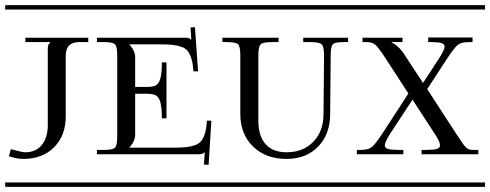

<svg xmlns="http://www.w3.org/2000/svg" viewBox="-29 -728 1909 748"><path d="M-8.8 -708H340.8V-690.9H-8.8ZM-8.8 -17.1H340.8V0H-8.8ZM157.2 -536.1Q157.2 -547.9 158.9 -552.2Q160.6 -556.6 166 -562V-564H69.8V-581.1H314.9V-564H279.8Q227.1 -564 227.1 -511.2V-274.9Q227.1 -199.7 181.6 -154.3Q136.2 -108.9 62 -108.9Q37.6 -108.9 5.9 -119.1L13.2 -147Q56.2 -134.8 69.8 -134.8Q111.3 -134.8 134.3 -163.8Q157.2 -192.9 157.2 -240.2Z M348.6 -581.1H689.5Q701.7 -581.1 705.8 -579.8Q710 -578.6 715.3 -573.2H716.3L713.4 -621.1L730.5 -622.1L742.7 -450.2H724.6Q722.7 -479 717.3 -497.6Q711.9 -516.1 703.4 -527.8Q694.8 -539.6 678.5 -545.4Q662.1 -551.3 643.3 -553.2Q624.5 -555.2 593.8 -555.2H475.6V-553.2Q497.6 -531.2 497.6 -502.9V-389.2H540.5Q565.4 -389.2 577.4 -395Q589.4 -400.9 595.5 -421.4Q601.6 -441.9 601.6 -484.9H619.6V-267.1H601.6Q601.6 -310.1 595.5 -330.6Q589.4 -351.1 577.4 -356.9Q565.4 -362.8 540.5 -362.8H497.6V-205.1Q497.6 -176.8 475.6 -154.8V-152.8H646.5Q677.2 -152.8 696 -154.8Q714.8 -156.7 731.2 -162.6Q747.6 -168.5 756.1 -180.2Q764.6 -191.9 770 -210.4Q775.4 -229 777.3 -257.8H794.4L783.7 -85.9L765.6 -86.9L768.6 -134.8H767.6Q762.7 -129.9 757.8 -128.4Q752.9 -127 740.7 -127H348.6V-144H375.5Q410.6 -144 419.2 -152.8Q427.7 -161.6 427.7 -196.8V-511.2Q427.7 -546.4 419.2 -555.2Q410.6 -564 375.5 -564H348.6ZM322.8 -708H829.6V-690.9H322.8ZM322.8 -17.1H829.6V0H322.8Z M811.5 -708H1353.5V-690.9H811.5ZM811.5 -17.1H1353.5V0H811.5ZM837.4 -581.1H1056.2V-564H1030.3Q995.1 -564 986.3 -555.2Q977.5 -546.4 977.5 -511.2V-257.8Q977.5 -197.8 1005.9 -166.3Q1034.2 -134.8 1087.4 -134.8Q1152.3 -134.8 1191.9 -176Q1231.4 -217.3 1231.4 -284.2L1233.4 -511.2Q1233.4 -546.4 1224.4 -555.2Q1215.3 -564 1180.2 -564H1152.3V-581.1H1327.1V-564H1310.5Q1275.9 -564 1267.6 -555.4Q1259.3 -546.9 1259.3 -511.2L1257.3 -284.2Q1257.3 -205.6 1210.7 -157.2Q1164.1 -108.9 1087.4 -108.9Q1006.3 -108.9 956.8 -157.2Q907.2 -205.6 907.2 -284.2V-511.2Q907.2 -546.4 898.9 -555.2Q890.6 -564 855.5 -564H837.4Z M1335.4 -708H1860.4V-690.9H1335.4ZM1335.4 -17.1H1860.4V0H1335.4ZM1383.3 -581.1H1539.1V-564H1497.1V-562Q1507.8 -558.1 1521 -546.1Q1534.2 -534.2 1545.4 -517.1L1619.1 -404.8L1681.2 -500Q1703.1 -534.2 1703.1 -545.9Q1703.1 -556.2 1690.9 -560.1Q1678.7 -564 1650.4 -564H1639.2V-582H1812V-564H1797.4Q1767.6 -564 1753.9 -552.7Q1740.2 -541.5 1710.4 -496.1L1635.3 -380.9L1745.1 -211.9Q1750 -204.6 1756.6 -194.6Q1763.2 -184.6 1766.1 -180.2Q1769 -175.8 1773.7 -169.2Q1778.3 -162.6 1780.5 -160.2Q1782.7 -157.7 1786.4 -153.8Q1790 -149.9 1792.7 -148.7Q1795.4 -147.5 1799.3 -146Q1803.2 -144.5 1807.1 -144.3Q1811 -144 1816.4 -144H1834.5V-127H1613.3V-144H1632.3Q1661.1 -144 1673.1 -147.7Q1685.1 -151.4 1685.1 -162.1Q1685.1 -177.2 1663.1 -209L1578.1 -339.8L1492.2 -209Q1470.2 -174.8 1470.2 -162.1Q1470.2 -151.4 1482.4 -147.7Q1494.6 -144 1523.4 -144H1542.5V-127H1361.3V-144H1376.5Q1406.2 -144 1419.9 -155.3Q1433.6 -166.5 1463.4 -211.9L1562 -363.8L1476.1 -496.1Q1447.8 -540 1434.8 -552Q1421.9 -564 1401.4 -564H1383.3Z"/></svg>

Font: FoglihtenFr01
Style: Regular
Weight: 500
Version: Version 0.68